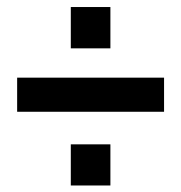

<svg xmlns="http://www.w3.org/2000/svg" viewBox="-20 -552 528 560"><path d="M186.5 -531.5H302V-411H186.5ZM30 -325.5H458.5V-226H30ZM186.5 -131H302V-11H186.5Z"/></svg>

Font: Overused Grotesk SemiBold
Style: Regular
Weight: 610
Version: Version 0.004